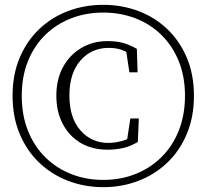

<svg xmlns="http://www.w3.org/2000/svg" viewBox="-20 -759 854 794"><path d="M407 15Q330 15 262 -11Q194 -37 142.5 -86Q91 -135 61.5 -205Q32 -275 32 -363Q32 -451 61.5 -520.5Q91 -590 142.5 -639Q194 -688 262 -713.5Q330 -739 407 -739Q484 -739 552 -713.5Q620 -688 671.5 -639Q723 -590 752.5 -520.5Q782 -451 782 -363Q782 -275 752.5 -205Q723 -135 671.5 -86Q620 -37 552 -11Q484 15 407 15ZM407 -15Q479 -15 540.5 -39.5Q602 -64 648 -109.5Q694 -155 719.5 -219.5Q745 -284 745 -363Q745 -443 719 -506.5Q693 -570 647 -615Q601 -660 539.5 -683.5Q478 -707 407 -707Q336 -707 275 -683.5Q214 -660 168 -615.5Q122 -571 96 -507Q70 -443 70 -363Q70 -282 96 -217.5Q122 -153 168 -108Q214 -63 275 -39Q336 -15 407 -15ZM424 -140Q361 -140 313.5 -168Q266 -196 239.5 -246.5Q213 -297 213 -363Q213 -431 240.5 -481.5Q268 -532 316 -560.5Q364 -589 424 -589Q462 -589 489 -581.5Q516 -574 546 -557L549 -460H515L500 -561L533 -525Q508 -544 484 -552.5Q460 -561 430 -561Q358 -561 312.5 -508.5Q267 -456 267 -364Q267 -272 312.5 -220Q358 -168 428 -168Q454 -168 482.5 -175.5Q511 -183 536 -202L504 -170L519 -269H554L550 -172Q520 -154 489.5 -147Q459 -140 424 -140Z"/></svg>

Font: Source Han Serif JP VF
Style: Regular
Weight: 250
Designer: Ryoko NISHIZUKA 西塚涼子 (kana & ideographs); Frank Grießhammer (Latin, Greek & Cyrillic); Wenlong ZHANG 张文龙 (bopomofo); San
Foundry: Adobe
Version: Version 2.001;hotconv 1.1.0;makeotfexe 2.6.0